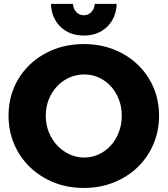

<svg xmlns="http://www.w3.org/2000/svg" viewBox="-20 -934 844 967"><path d="M402.1 -712.1Q483.6 -712.1 552.5 -685.1Q621.4 -658.1 672.8 -609.1Q724.1 -560.1 752.6 -494.5Q781.1 -428.9 781.1 -351.6Q781.1 -274.3 752.6 -207.6Q724.1 -141 672.8 -91.7Q621.4 -42.4 552.5 -14.9Q483.6 12.6 402.1 12.6Q320.7 12.6 251.8 -14.9Q182.9 -42.4 131.5 -91.7Q80.1 -141 51.6 -207.4Q23.1 -273.7 23.1 -351.6Q23.1 -429.4 51.6 -495.3Q80.1 -561.1 131.5 -609.6Q182.9 -658.1 251.8 -685.1Q320.7 -712.1 402.1 -712.1ZM404.3 -559Q364.9 -559 329.6 -543.5Q294.4 -528 267.7 -499.6Q241 -471.1 225.8 -433.5Q210.6 -395.9 210.6 -351Q210.6 -306.7 226 -268.3Q241.4 -229.9 268.4 -201.2Q295.4 -172.6 330.4 -156.6Q365.3 -140.6 404.3 -140.6Q443.3 -140.6 477.6 -156.6Q512 -172.6 538 -201.2Q564 -229.9 578.6 -268.3Q593.3 -306.7 593.3 -351Q593.3 -395.9 578.6 -433.5Q564 -471.1 538 -499.6Q512 -528 477.6 -543.5Q443.3 -559 404.3 -559ZM347.1 -914.4Q349.1 -889.4 364.4 -873.3Q379.6 -857.1 402.1 -857.1Q424.7 -857.1 440.1 -873.3Q455.6 -889.4 457.1 -914.4H567.7Q564.6 -842.3 519.1 -798.6Q473.6 -755 402.1 -755Q330.7 -755 285.2 -798.6Q239.7 -842.3 236.6 -914.4Z"/></svg>

Font: Alexandria
Style: Regular
Weight: 400
Designer: Mohamed Gaber
Foundry: Kief Type Foundry
Version: Version 5.100